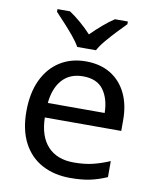

<svg xmlns="http://www.w3.org/2000/svg" viewBox="-86 -832 737 908"><g transform="rotate(10 282.0 -378.0)"><path d="M292 -546Q361 -546 410.5 -516Q460 -486 486.5 -431.5Q513 -377 513 -304V-251H146Q148 -160 192.5 -112.5Q237 -65 317 -65Q368 -65 407.5 -74.5Q447 -84 489 -102V-25Q448 -7 408 1.5Q368 10 313 10Q237 10 178.5 -21Q120 -52 87.5 -113.5Q55 -175 55 -264Q55 -352 84.5 -415Q114 -478 167.5 -512Q221 -546 292 -546ZM291 -474Q228 -474 191.5 -433.5Q155 -393 148 -321H421Q420 -389 389 -431.5Q358 -474 291 -474ZM239 -606Q226 -629 204 -655.5Q182 -682 158 -708Q134 -734 116 -753V-766H176Q202 -749 230 -725Q258 -701 283 -674Q310 -701 338 -725Q366 -749 392 -766H454V-753Q435 -734 410.5 -708Q386 -682 363.5 -655.5Q341 -629 329 -606Z"/></g></svg>

Font: Noto Sans Batak
Style: Regular
Weight: 400
Designer: Monotype Design Team
Foundry: Monotype Imaging Inc.
Version: Version 2.002; ttfautohint (v1.8.4.7-5d5b)